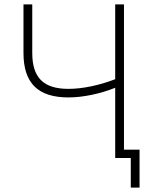

<svg xmlns="http://www.w3.org/2000/svg" viewBox="-20 -720 695 875"><path d="M576 135H616V-38H545V-700H505V-359C432 -331 356 -315 292 -315C178 -315 127 -366 127 -479V-700H87V-479C87 -341 153 -276 292 -276C359 -276 438 -293 505 -320V0H576Z"/></svg>

Font: Fixel Text ExtraLight
Style: Regular
Weight: 200
Width: 4
Designer: AlfaBravo + MacPaw
Foundry: Kyrylo Tkachov, Marchela Mozhyna, Serhii Makarenko, Maria Weinstein, Zakhar Kryvoshyya
Version: Version 1.211